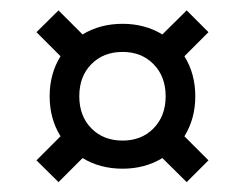

<svg xmlns="http://www.w3.org/2000/svg" viewBox="-20 -408 484 379"><path d="M52 -91.5 99.5 -139Q78 -173.5 78 -218Q78 -262.5 99.5 -297L52 -344.5L95.5 -387.5L143 -340Q177.5 -361 222 -361Q266 -361 300.5 -340L348.5 -387.5L391.5 -344.5L344 -297Q365.5 -262.5 365.5 -218Q365.5 -173.5 344 -139L391.5 -91.5L348.5 -48.5L300.5 -96Q266 -75 222 -75Q177.5 -75 143 -96L95.5 -48.5ZM222 -130.5Q259.5 -130.5 283.2 -154.8Q307 -179 307 -218Q307 -257 283.2 -281.2Q259.5 -305.5 222 -305.5Q184 -305.5 160.2 -281.2Q136.5 -257 136.5 -218Q136.5 -179 160.2 -154.8Q184 -130.5 222 -130.5Z"/></svg>

Font: Newsreader Text
Style: Bold
Weight: 700
Designer: Hugues Gentile
Foundry: Production Type
Version: Version 1.001